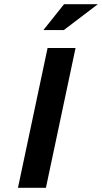

<svg xmlns="http://www.w3.org/2000/svg" viewBox="-20 -900 489 920"><path d="M208 -670 66 0H200L342 -670ZM188 -756H286L449 -880H287Z"/></svg>

Font: LT Wave Text Bold Italic
Style: Regular
Weight: 700
Designer: Daniel Lyons
Version: Version 2.5 (Glyphs App)